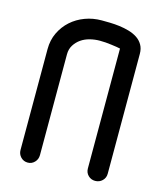

<svg xmlns="http://www.w3.org/2000/svg" viewBox="-109 -807 754 888"><g transform="rotate(15 268.0 -362.5)"><path d="M383 -621Q376 -623 364.5 -624.5Q353 -626 339.5 -628Q326 -630 311.5 -631Q297 -632 284 -632Q260 -632 236.5 -626Q213 -620 195 -607.5Q177 -595 165 -576Q153 -557 153 -532V-49Q153 -29 139.5 -15Q126 -1 107 -1Q87 -1 73.5 -15Q60 -29 60 -49V-532Q60 -575 77 -610.5Q94 -646 122.5 -671.5Q151 -697 188.5 -711Q226 -725 268 -725Q285 -725 307.5 -724.5Q330 -724 353.5 -721Q377 -718 399.5 -711.5Q422 -705 439.5 -693.5Q457 -682 467.5 -664Q478 -646 478 -621V-47Q478 -27 464 -13.5Q450 0 430 0Q410 0 396.5 -13.5Q383 -27 383 -47Z"/></g></svg>

Font: VDS
Style: Regular
Weight: 400
Designer: artmaker
Foundry: artmaker
Version: Version 1.000 2009 initial release